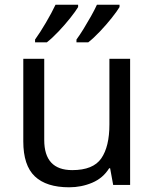

<svg xmlns="http://www.w3.org/2000/svg" viewBox="-20 -786 658 816"><path d="M533 -536V0H461L448 -71H444Q418 -29 372 -9.5Q326 10 274 10Q177 10 128 -36.5Q79 -83 79 -185V-536H168V-191Q168 -63 287 -63Q376 -63 410.5 -113Q445 -163 445 -257V-536ZM488 -756Q478 -739 455 -710Q432 -681 405 -652.5Q378 -624 355 -606H305V-618Q319 -637 335 -663Q351 -689 366.5 -716.5Q382 -744 392 -766H488ZM312 -756Q302 -739 279 -710Q256 -681 229 -652.5Q202 -624 179 -606H129V-618Q150 -647 175 -689.5Q200 -732 216 -766H312Z"/></svg>

Font: Noto Sans Mayan Numerals
Style: Regular
Weight: 400
Designer: Monotype Design Team
Foundry: Monotype Imaging Inc.
Version: Version 2.001; ttfautohint (v1.8.4.7-5d5b)